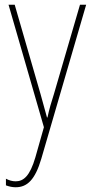

<svg xmlns="http://www.w3.org/2000/svg" viewBox="-20 -547 390 809"><path d="M16 -527 165 -11 129 116C106 195 79 217 46 217C32 217 18 213 5 206V234C19 239 31 242 46 242C95 242 128 210 154 122L343 -527H317L207 -150C196 -116 188 -89 180 -52H178C173 -71 169 -86 151 -150L42 -527Z"/></svg>

Font: Noto Sans Hebrew Condensed Thin
Style: Regular
Weight: 100
Width: 3
Designer: Monotype Design Team
Foundry: Monotype Imaging Inc.
Version: Version 2.004